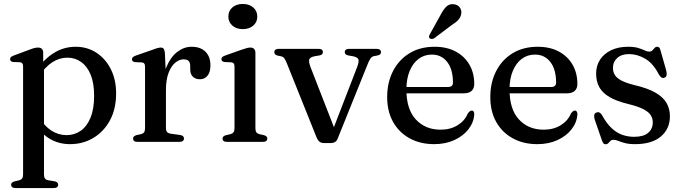

<svg xmlns="http://www.w3.org/2000/svg" viewBox="-20 -716 3442 969"><path d="M198 -450.5V-389L202 -380.5V164.5Q202 178 207 184.8Q212 191.5 222 193.5L256 199Q265 201 269.2 205.5Q273.5 210 273.5 216.5Q273.5 224 268 228.5Q262.5 233 251 233H58Q47 233 41.5 228.5Q36 224 36 216.5Q36 210.5 40.2 206.2Q44.5 202 53 199.5L76.5 194Q86.5 191.5 91.5 184.8Q96.5 178 96.5 164.5V-379.5Q96.5 -391 92.8 -396Q89 -401 80.5 -402L46.5 -403Q38 -404.5 34.5 -408Q31 -411.5 31 -417.5Q31 -424 35 -427.8Q39 -431.5 50 -436L129.5 -465.5Q144.5 -471.5 154.5 -473.8Q164.5 -476 171.5 -476Q185 -476 191.5 -469.2Q198 -462.5 198 -450.5ZM177.5 -331.5 161 -357Q199.5 -415.5 250.5 -447.8Q301.5 -480 361.5 -480Q420.5 -480 466.8 -449.8Q513 -419.5 539.5 -366.5Q566 -313.5 566 -245Q566 -166 534.8 -108.5Q503.5 -51 451 -19.8Q398.5 11.5 333.5 11.5Q274.5 11.5 227.8 -17.5Q181 -46.5 152.5 -100.5L177 -125.5Q203 -80.5 238.8 -57.2Q274.5 -34 316 -34Q355.5 -34 387 -55.8Q418.5 -77.5 436.8 -121.8Q455 -166 455 -232.5Q455 -296.5 437.5 -339Q420 -381.5 389.5 -403.2Q359 -425 320 -425Q279.5 -425 243.5 -401.5Q207.5 -378 177.5 -331.5Z M800 -260.5Q800 -331.5 821 -380.5Q842 -429.5 875.5 -454.8Q909 -480 947 -480Q992 -480 1017 -455Q1042 -430 1042 -386Q1042 -351.5 1027.2 -333.8Q1012.5 -316 989.5 -316Q966 -316 953 -329.2Q940 -342.5 940 -366V-383Q940 -400 932 -408.2Q924 -416.5 906 -416.5Q884.5 -416.5 864 -399.2Q843.5 -382 830.5 -347.8Q817.5 -313.5 817.5 -261ZM812 -450 817.5 -332.5V-69Q817.5 -56.5 823.2 -49.8Q829 -43 843 -41L888 -35Q898 -33.5 903.2 -29Q908.5 -24.5 908.5 -16.5Q908.5 -9 902.5 -4.5Q896.5 0 885.5 0H673.5Q662 0 656.8 -4.5Q651.5 -9 651.5 -16.5Q651.5 -22.5 655.5 -26.8Q659.5 -31 668.5 -34L692 -39Q702 -41.5 707 -48.2Q712 -55 712 -68.5V-378.5Q712 -390 708.2 -395Q704.5 -400 696 -401L662 -402.5Q653.5 -403.5 649.8 -407.2Q646 -411 646 -416.5Q646 -423 650.2 -427.2Q654.5 -431.5 665.5 -435.5L747.5 -464Q767 -471.5 776.5 -473.8Q786 -476 792 -476Q801 -476 805.8 -470Q810.5 -464 812 -450Z M1269 -450V-68.5Q1269 -55 1274 -48.2Q1279 -41.5 1289 -39L1311.5 -34Q1320.5 -31.5 1324.8 -27.2Q1329 -23 1329 -16.5Q1329 -9 1323.5 -4.5Q1318 0 1306 0H1125Q1113.5 0 1108.2 -4.5Q1103 -9 1103 -16.5Q1103 -22.5 1107 -26.8Q1111 -31 1120 -33.5L1143.5 -39Q1153.5 -42 1158.5 -48.5Q1163.5 -55 1163.5 -68.5V-379.5Q1163.5 -390.5 1159.8 -395.5Q1156 -400.5 1147.5 -401.5L1113.5 -403Q1105 -404.5 1101.2 -408Q1097.5 -411.5 1097.5 -417Q1097.5 -423.5 1101.8 -427.8Q1106 -432 1117 -436L1200.5 -465.5Q1216.5 -471 1226.2 -473.5Q1236 -476 1243 -476Q1256 -476 1262.5 -469Q1269 -462 1269 -450ZM1205 -569Q1173 -569 1152.8 -586.8Q1132.5 -604.5 1132.5 -632.5Q1132.5 -661 1152.8 -678.5Q1173 -696 1205 -696Q1238 -696 1258.2 -678.2Q1278.5 -660.5 1278.5 -632.5Q1278.5 -604.5 1258.2 -586.8Q1238 -569 1205 -569Z M1650 6H1614.5Q1601.5 6 1592.8 -0.8Q1584 -7.5 1578.5 -20.5L1427.5 -397Q1419.5 -416.5 1413.8 -423.2Q1408 -430 1400 -431.5L1381 -435.5Q1371.5 -438 1368 -442.2Q1364.5 -446.5 1364.5 -453Q1364.5 -461 1370.2 -465.2Q1376 -469.5 1386 -469.5H1587.5Q1609.5 -469.5 1609.5 -453Q1609.5 -446.5 1605.5 -442.2Q1601.5 -438 1591 -436L1570 -432.5Q1545.5 -428 1541 -416.8Q1536.5 -405.5 1547.5 -376.5L1674.5 -50.5L1651.5 -38.5L1782 -376.5Q1793 -405.5 1788.5 -416.8Q1784 -428 1759.5 -432.5L1738.5 -436Q1728.5 -438 1724.2 -442.2Q1720 -446.5 1720 -453Q1720 -461 1725.8 -465.2Q1731.5 -469.5 1742 -469.5H1881Q1891 -469.5 1897 -465.2Q1903 -461 1903 -453Q1903 -447 1899.2 -442.5Q1895.5 -438 1885 -436L1866.5 -432.5Q1857 -430.5 1849.5 -420.2Q1842 -410 1832 -383.5L1685 -18.5Q1679.5 -4 1670.5 1Q1661.5 6 1650 6Z M2373.5 -292Q2373.5 -269.5 2360 -257.2Q2346.5 -245 2320.5 -245H2001V-277H2241Q2266 -277 2266 -299Q2266 -366 2237 -403.2Q2208 -440.5 2159.5 -440.5Q2121.5 -440.5 2092.8 -419Q2064 -397.5 2047.5 -357.8Q2031 -318 2031 -264Q2031 -164.5 2078.8 -113Q2126.5 -61.5 2203.5 -61.5Q2253 -61.5 2289.5 -84Q2326 -106.5 2341 -143.5Q2347.5 -151.5 2351.8 -154.8Q2356 -158 2361 -158Q2367.5 -158 2370.8 -152Q2374 -146 2373.5 -138Q2370.5 -97 2343.8 -63Q2317 -29 2272.5 -8.8Q2228 11.5 2171 11.5Q2101 11.5 2047.2 -18Q1993.5 -47.5 1963.8 -100.8Q1934 -154 1934 -226Q1934 -299 1963 -356.2Q1992 -413.5 2045.8 -446.8Q2099.5 -480 2173.5 -480Q2235 -480 2279.8 -456Q2324.5 -432 2349 -389.8Q2373.5 -347.5 2373.5 -292ZM2202.5 -639Q2216.5 -666.5 2232 -682Q2247.5 -697.5 2270.5 -694.5Q2290.5 -692.5 2300.5 -678.2Q2310.5 -664 2308 -648Q2306 -630 2293.5 -616.2Q2281 -602.5 2259 -589L2171 -522.5Q2165.5 -519.5 2159.2 -519.2Q2153 -519 2149 -523Q2144 -527 2145.2 -532.5Q2146.5 -538 2149.5 -543.5Z M2894 -292Q2894 -269.5 2880.5 -257.2Q2867 -245 2841 -245H2521.5V-277H2761.5Q2786.5 -277 2786.5 -299Q2786.5 -366 2757.5 -403.2Q2728.5 -440.5 2680 -440.5Q2642 -440.5 2613.2 -419Q2584.5 -397.5 2568 -357.8Q2551.5 -318 2551.5 -264Q2551.5 -164.5 2599.2 -113Q2647 -61.5 2724 -61.5Q2773.5 -61.5 2810 -84Q2846.5 -106.5 2861.5 -143.5Q2868 -151.5 2872.2 -154.8Q2876.5 -158 2881.5 -158Q2888 -158 2891.2 -152Q2894.5 -146 2894 -138Q2891 -97 2864.2 -63Q2837.5 -29 2793 -8.8Q2748.5 11.5 2691.5 11.5Q2621.5 11.5 2567.8 -18Q2514 -47.5 2484.2 -100.8Q2454.5 -154 2454.5 -226Q2454.5 -299 2483.5 -356.2Q2512.5 -413.5 2566.2 -446.8Q2620 -480 2694 -480Q2755.5 -480 2800.2 -456Q2845 -432 2869.5 -389.8Q2894 -347.5 2894 -292Z M3154.5 -443Q3117 -443 3095.2 -423.5Q3073.5 -404 3073.5 -373Q3073.5 -354 3082.5 -338.5Q3091.5 -323 3115 -310.2Q3138.5 -297.5 3182 -286.5Q3251 -270.5 3290 -247.2Q3329 -224 3345 -194.5Q3361 -165 3361 -129.5Q3361 -66 3315.5 -27.2Q3270 11.5 3185 11.5Q3154 11.5 3133.8 6Q3113.5 0.5 3100.2 -5Q3087 -10.5 3077 -10.5Q3066.5 -10.5 3061 -5Q3055.5 0.5 3050.2 6.2Q3045 12 3036.5 12Q3029.5 12 3025.8 7.8Q3022 3.5 3018 -7L2981.5 -112.5Q2977.5 -126 2979 -135.2Q2980.5 -144.5 2990 -148Q2999 -151.5 3006 -147.8Q3013 -144 3018.5 -134.5Q3041 -93.5 3066.5 -69.5Q3092 -45.5 3120.8 -35.5Q3149.5 -25.5 3180 -25.5Q3227.5 -25.5 3251 -45.5Q3274.5 -65.5 3274.5 -98.5Q3274.5 -118 3264.5 -134.2Q3254.5 -150.5 3228 -164.5Q3201.5 -178.5 3153 -190.5Q3092 -205 3056 -226.2Q3020 -247.5 3004.2 -276.8Q2988.5 -306 2988.5 -345Q2988.5 -384.5 3008.5 -415Q3028.5 -445.5 3064.8 -462.8Q3101 -480 3150 -480Q3181 -480 3200.8 -474Q3220.5 -468 3233.2 -461.8Q3246 -455.5 3256 -455.5Q3266.5 -455.5 3272.5 -461.8Q3278.5 -468 3283.8 -474Q3289 -480 3297.5 -480Q3303 -480 3307.2 -475.8Q3311.5 -471.5 3313.5 -461.5L3342 -361.5Q3345.5 -347 3344.5 -337.5Q3343.5 -328 3333.5 -324Q3324.5 -320.5 3317.8 -325.2Q3311 -330 3304 -342.5Q3275.5 -397 3235.8 -420Q3196 -443 3154.5 -443Z"/></svg>

Font: Fraunces
Style: Regular
Weight: 400
Version: Version 1.000;[b76b70a41]